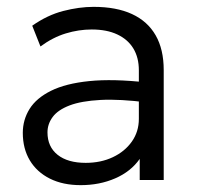

<svg xmlns="http://www.w3.org/2000/svg" viewBox="-20 -525 574 560"><path d="M215.5 15Q163.5 15 125.5 -4Q87.5 -23 67 -57.2Q46.5 -91.5 46.5 -137.5Q46.5 -175.5 66.2 -207.2Q86 -239 128.8 -260.2Q171.5 -281.5 240.5 -288.5Q309.5 -295.5 408.5 -284.5L411 -226Q329.5 -236.5 273.2 -233.5Q217 -230.5 183 -217.5Q149 -204.5 133.8 -184Q118.5 -163.5 118.5 -139Q118.5 -97 148 -73.5Q177.5 -50 230 -50Q274 -50 309 -66.5Q344 -83 364.5 -112Q385 -141 385 -178.5V-320Q385 -357 369 -383.5Q353 -410 322.2 -424.5Q291.5 -439 247.5 -439Q209.5 -439 171.8 -427.5Q134 -416 98 -389.5L74 -450Q118 -481 164.5 -493Q211 -505 253 -505Q319.5 -505 365 -484Q410.5 -463 434 -422Q457.5 -381 457.5 -320.5V0H387.5V-61.5Q361.5 -24.5 316 -4.8Q270.5 15 215.5 15Z"/></svg>

Font: Geologica Roman ExtraLight
Style: Regular
Weight: 250
Designer: Sindre Bremnes, Frode Helland
Foundry: Monokrom Skriftforlag AS
Version: Version 1.010;gftools[0.9.28]